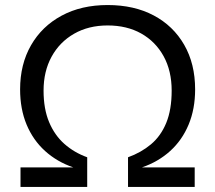

<svg xmlns="http://www.w3.org/2000/svg" viewBox="-20 -742 854 762"><path d="M61.4 0V-77.6H270.9Q206.3 -99.8 158.8 -142.8Q111.3 -185.8 85.5 -247.6Q59.8 -309.5 59.8 -387.2Q59.8 -487.1 103.2 -562.5Q146.5 -637.9 224.7 -679.9Q302.8 -722 407.1 -722Q512.2 -722 589.9 -680.8Q667.7 -639.5 711 -564.2Q754.4 -488.8 754.4 -387.2Q754.4 -309.5 728.6 -247.6Q702.9 -185.8 655.5 -142.8Q608 -99.8 543.3 -77.6H752.7V0H488.1V-117.8Q540 -136.5 579.1 -169.2Q618.3 -202 639.8 -254.3Q661.3 -306.7 661.3 -382.3Q661.3 -460.6 629.4 -518.8Q597.4 -576.9 540.5 -609Q483.6 -641 407.1 -641Q331.6 -641 274.2 -608.2Q216.7 -575.3 184.8 -517.1Q152.9 -459 152.9 -382.3Q152.9 -310 174.8 -257.6Q196.7 -205.3 235.5 -170.9Q274.3 -136.5 326.1 -117.8V0Z"/></svg>

Font: TikTok Sans Light
Style: Regular
Weight: 300
Version: Version 4.000